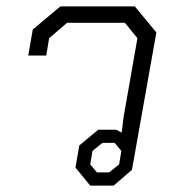

<svg xmlns="http://www.w3.org/2000/svg" viewBox="-20 -578 552 598"><path d="M215 -56 227 -125 286 -174H342L359 -165L365 -214L408 -459L369 -507H189L133 -459L124 -405H68L82 -486L168 -558H400L467 -477L391 -49L334 0H261ZM320 -41 351 -66 358 -108 337 -133H299L268 -108L261 -66L282 -41Z"/></svg>

Font: Chakra Petch Light
Style: Italic
Weight: 300
Italic angle: -10°
Designer: Katatrad Aksorn Co.,Ltd.
Foundry: Cadson Demak Co.,Ltd.
Version: Version 1.000; ttfautohint (v1.6)